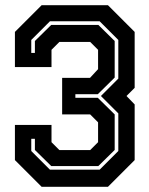

<svg xmlns="http://www.w3.org/2000/svg" viewBox="-20 -720 576 740"><path d="M140.5 0 37.5 -103V-238.5H178.5V-172L209 -141.5H327.5L358 -172V-248.5L327.5 -279H219.5V-420H327L358 -453.5V-528L327.5 -558.5H209L178.5 -528V-461.5H37.5V-597L140.5 -700H396L499 -597V-381.5L467.5 -350L499 -317.5V-103L396 0ZM172.5 -66H364L436 -138V-283L369 -350L436 -417V-566L364 -638H172.5L100.5 -566V-516H114.5V-562L177.5 -624H359L422 -562V-421L357 -357H270.5V-343H357L422 -279V-142L359 -80H177.5L114.5 -142V-185H100.5V-138Z"/></svg>

Font: Tourney
Style: Bold
Weight: 700
Designer: Tyler Finck
Foundry: Etcetera Type Co
Version: Version 1.015